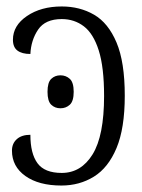

<svg xmlns="http://www.w3.org/2000/svg" viewBox="-20 -564 438 594"><path d="M170 10Q100 10 58.5 -19.5Q17 -49 17 -98Q17 -120 32 -133.5Q47 -147 74 -147Q74 -89 96 -59Q118 -29 171 -29Q231 -29 266.5 -86.5Q302 -144 302 -267Q302 -356 285.5 -408Q269 -460 239.5 -482.5Q210 -505 171 -505Q120 -505 98 -472.5Q76 -440 74 -397Q48 -397 34 -407.5Q20 -418 20 -441Q20 -485 63.5 -514.5Q107 -544 171 -544Q227 -544 271 -518.5Q315 -493 340.5 -432.5Q366 -372 366 -268Q366 -167 340.5 -106Q315 -45 270.5 -17.5Q226 10 170 10ZM167 -229Q150 -229 138.5 -240Q127 -251 127 -280Q127 -309 138.5 -320Q150 -331 167 -331Q184 -331 196 -320Q208 -309 208 -280Q208 -251 196 -240Q184 -229 167 -229Z"/></svg>

Font: Noto Serif SemiCondensed Light
Style: Regular
Weight: 300
Width: 4
Designer: Monotype Design Team
Foundry: Monotype Imaging Inc.
Version: Version 2.013